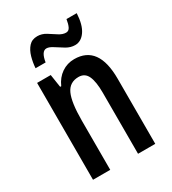

<svg xmlns="http://www.w3.org/2000/svg" viewBox="-180 -831 829 927"><g transform="rotate(-30 234.5 -368.0)"><path d="M274 -550Q409 -550 409 -363V0H313V-341Q313 -402 298.5 -433.5Q284 -465 249 -465Q199 -465 178.5 -420.5Q158 -376 158 -274V0H62V-540H138L149 -468H155Q172 -507 203.5 -528.5Q235 -550 274 -550ZM91 -605Q93 -636 101.5 -666Q110 -696 127.5 -715.5Q145 -735 175 -735Q200 -735 222.5 -721Q245 -707 265.5 -693.5Q286 -680 305 -680Q320 -680 327.5 -695Q335 -710 339 -736H396Q393 -673 370 -639.5Q347 -606 313 -606Q288 -606 264.5 -620Q241 -634 220 -648Q199 -662 184 -662Q156 -662 147 -605Z"/></g></svg>

Font: Noto Sans Lao Looped ExtraCondensed Medium
Style: Regular
Weight: 500
Width: 2
Designer: Mark Frömberg, Ben Mitchell
Foundry: The Fontpad Ltd
Version: Version 1.002; ttfautohint (v1.8.4.7-5d5b)